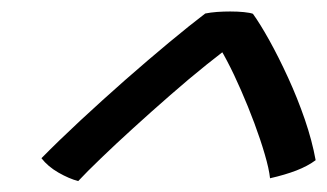

<svg xmlns="http://www.w3.org/2000/svg" viewBox="-20 -687 581 341"><path d="M429.2 -662.5Q441.8 -645.1 458.4 -615.3Q474.9 -585.6 491.6 -549.2Q508.3 -512.8 521.4 -474.8Q534.4 -436.8 540.6 -402.5Q526.7 -392.1 506.4 -384.2Q486.1 -376.4 459.6 -370.4Q457.8 -387.3 450.2 -413.1Q442.7 -438.9 431.7 -468.4Q420.7 -497.9 408.1 -526.6Q395.6 -555.4 383.2 -578.9Q370.9 -602.4 361.1 -615.6L403.4 -615.4Q378.5 -597.6 346.9 -572.2Q315.2 -546.8 281.8 -517.5Q248.3 -488.3 216.8 -459.6Q185.2 -430.9 159.6 -406.2Q133.9 -381.5 118.9 -365.4Q102.8 -369.6 83.9 -380.4Q65.1 -391.2 53.6 -406Q84.1 -437 122.8 -473Q161.6 -509 202.2 -544.8Q242.9 -580.5 280.2 -611.5Q317.5 -642.5 344.5 -663Q353.7 -664.9 365.5 -665.8Q377.3 -666.6 388.9 -666.6Q402.3 -666.6 413.2 -665.5Q424.1 -664.4 429.2 -662.5Z"/></svg>

Font: Grandstander Thin
Style: Italic
Weight: 100
Italic angle: -15°
Designer: Tyler Finck
Foundry: Etcetera Type Co
Version: Version 1.200